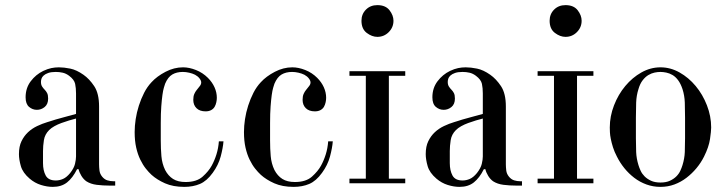

<svg xmlns="http://www.w3.org/2000/svg" viewBox="-20 -716 2835 750"><path d="M277 -271V-351Q277 -372 273.5 -388.5Q270 -405 250 -420Q238 -429 225 -432Q212 -435 198 -435Q180 -435 168.5 -431Q157 -427 150.5 -421Q144 -415 142 -408.5Q140 -402 140 -396Q140 -385 144.5 -378Q149 -371 155 -365Q160 -360 164 -352.5Q168 -345 168 -331Q168 -309 154.5 -298Q141 -287 124 -287Q107 -287 93.5 -298.5Q80 -310 80 -336Q80 -372 100 -398.5Q120 -425 149 -439Q166 -447 180.5 -450Q195 -453 210 -453Q230 -453 254.5 -448Q279 -443 306 -424Q329 -408 348 -379.5Q367 -351 367 -300V-74Q367 -64 368.5 -50.5Q370 -37 379 -26Q388 -15 399.5 -11.5Q411 -8 423 -8H430V9H409Q382 9 358 6Q334 3 317 -8Q306 -16 298 -29Q290 -42 287 -55H281Q264 -21 242 -3.5Q220 14 186 14Q164 14 140 6.5Q116 -1 96 -18Q69 -41 61.5 -67Q54 -93 54 -114Q54 -144 64 -164.5Q74 -185 89.5 -199.5Q105 -214 125 -223.5Q145 -233 165 -239Q169 -240 176.5 -242.5Q184 -245 197 -249Q210 -253 229.5 -258Q249 -263 277 -271ZM277 -105V-253Q265 -250 250 -245.5Q235 -241 220 -235.5Q205 -230 192.5 -223Q180 -216 172 -208Q155 -191 151.5 -168.5Q148 -146 148 -126V-79Q148 -50 158.5 -30.5Q169 -11 198 -11Q212 -11 226 -17Q240 -23 254 -40Q269 -59 273 -76Q277 -93 277 -105Z M835 -164H853Q851 -138 842 -104.5Q833 -71 811 -41Q788 -9 761 2.5Q734 14 700 14Q656 14 624.5 0Q593 -14 572 -33Q561 -43 549.5 -57.5Q538 -72 528 -92.5Q518 -113 512 -139.5Q506 -166 506 -200Q506 -224 510 -250.5Q514 -277 522.5 -303.5Q531 -330 543 -353.5Q555 -377 572 -395Q593 -418 626.5 -435.5Q660 -453 695 -453Q719 -453 745.5 -442.5Q772 -432 792 -412Q809 -395 818 -375Q827 -355 827 -334Q827 -326 825 -316.5Q823 -307 818.5 -299Q814 -291 805 -286Q796 -281 783 -281Q760 -281 747.5 -293.5Q735 -306 735 -326Q735 -340 739 -349Q743 -358 748 -364Q753 -371 759.5 -378.5Q766 -386 766 -394Q766 -401 759.5 -409.5Q753 -418 742 -424Q732 -429 719 -432Q706 -435 694 -435Q670 -435 653 -425Q636 -415 625 -389Q623 -383 620 -373Q617 -363 614.5 -345Q612 -327 610 -300.5Q608 -274 608 -235V-167Q608 -135 610.5 -106Q613 -77 625 -52Q637 -29 656 -17Q675 -5 705 -5Q748 -5 771.5 -26Q795 -47 807 -69Q818 -89 825.5 -113Q833 -137 835 -164Z M1262 -164H1280Q1278 -138 1269 -104.5Q1260 -71 1238 -41Q1215 -9 1188 2.5Q1161 14 1127 14Q1083 14 1051.5 0Q1020 -14 999 -33Q988 -43 976.5 -57.5Q965 -72 955 -92.5Q945 -113 939 -139.5Q933 -166 933 -200Q933 -224 937 -250.5Q941 -277 949.5 -303.5Q958 -330 970 -353.5Q982 -377 999 -395Q1020 -418 1053.5 -435.5Q1087 -453 1122 -453Q1146 -453 1172.5 -442.5Q1199 -432 1219 -412Q1236 -395 1245 -375Q1254 -355 1254 -334Q1254 -326 1252 -316.5Q1250 -307 1245.5 -299Q1241 -291 1232 -286Q1223 -281 1210 -281Q1187 -281 1174.5 -293.5Q1162 -306 1162 -326Q1162 -340 1166 -349Q1170 -358 1175 -364Q1180 -371 1186.5 -378.5Q1193 -386 1193 -394Q1193 -401 1186.5 -409.5Q1180 -418 1169 -424Q1159 -429 1146 -432Q1133 -435 1121 -435Q1097 -435 1080 -425Q1063 -415 1052 -389Q1050 -383 1047 -373Q1044 -363 1041.5 -345Q1039 -327 1037 -300.5Q1035 -274 1035 -235V-167Q1035 -135 1037.5 -106Q1040 -77 1052 -52Q1064 -29 1083 -17Q1102 -5 1132 -5Q1175 -5 1198.5 -26Q1222 -47 1234 -69Q1245 -89 1252.5 -113Q1260 -137 1262 -164Z M1392 -635Q1392 -661 1409.5 -678.5Q1427 -696 1454 -696Q1486 -696 1501.5 -676Q1517 -656 1517 -635Q1517 -609 1498.5 -590.5Q1480 -572 1454 -572Q1433 -572 1412.5 -587.5Q1392 -603 1392 -635ZM1345 -18H1409V-420H1345V-438H1563V-420H1499V-18H1563V0H1345Z M1866 -271V-351Q1866 -372 1862.5 -388.5Q1859 -405 1839 -420Q1827 -429 1814 -432Q1801 -435 1787 -435Q1769 -435 1757.5 -431Q1746 -427 1739.5 -421Q1733 -415 1731 -408.5Q1729 -402 1729 -396Q1729 -385 1733.5 -378Q1738 -371 1744 -365Q1749 -360 1753 -352.5Q1757 -345 1757 -331Q1757 -309 1743.5 -298Q1730 -287 1713 -287Q1696 -287 1682.5 -298.5Q1669 -310 1669 -336Q1669 -372 1689 -398.5Q1709 -425 1738 -439Q1755 -447 1769.5 -450Q1784 -453 1799 -453Q1819 -453 1843.5 -448Q1868 -443 1895 -424Q1918 -408 1937 -379.5Q1956 -351 1956 -300V-74Q1956 -64 1957.5 -50.5Q1959 -37 1968 -26Q1977 -15 1988.5 -11.5Q2000 -8 2012 -8H2019V9H1998Q1971 9 1947 6Q1923 3 1906 -8Q1895 -16 1887 -29Q1879 -42 1876 -55H1870Q1853 -21 1831 -3.5Q1809 14 1775 14Q1753 14 1729 6.5Q1705 -1 1685 -18Q1658 -41 1650.5 -67Q1643 -93 1643 -114Q1643 -144 1653 -164.5Q1663 -185 1678.5 -199.5Q1694 -214 1714 -223.5Q1734 -233 1754 -239Q1758 -240 1765.5 -242.5Q1773 -245 1786 -249Q1799 -253 1818.5 -258Q1838 -263 1866 -271ZM1866 -105V-253Q1854 -250 1839 -245.5Q1824 -241 1809 -235.5Q1794 -230 1781.5 -223Q1769 -216 1761 -208Q1744 -191 1740.5 -168.5Q1737 -146 1737 -126V-79Q1737 -50 1747.5 -30.5Q1758 -11 1787 -11Q1801 -11 1815 -17Q1829 -23 1843 -40Q1858 -59 1862 -76Q1866 -93 1866 -105Z M2127 -635Q2127 -661 2144.5 -678.5Q2162 -696 2189 -696Q2221 -696 2236.5 -676Q2252 -656 2252 -635Q2252 -609 2233.5 -590.5Q2215 -572 2189 -572Q2168 -572 2147.5 -587.5Q2127 -603 2127 -635ZM2080 -18H2144V-420H2080V-438H2298V-420H2234V-18H2298V0H2080Z M2560 -453Q2599 -453 2634.5 -433Q2670 -413 2697.5 -380Q2725 -347 2741.5 -304.5Q2758 -262 2758 -218Q2758 -204 2753.5 -173Q2749 -142 2730 -104Q2718 -80 2700.5 -59Q2683 -38 2661.5 -21.5Q2640 -5 2614.5 4.5Q2589 14 2560 14Q2531 14 2505 4.5Q2479 -5 2457.5 -21.5Q2436 -38 2419 -59Q2402 -80 2390 -104Q2380 -123 2374.5 -140.5Q2369 -158 2366 -173Q2363 -188 2362.5 -199.5Q2362 -211 2362 -218Q2362 -262 2378.5 -304.5Q2395 -347 2422.5 -380Q2450 -413 2485.5 -433Q2521 -453 2560 -453ZM2464 -256V-176Q2464 -147 2465 -122Q2466 -97 2474 -71Q2477 -61 2482.5 -49Q2488 -37 2498 -27Q2508 -17 2523 -10Q2538 -3 2560 -3Q2582 -3 2597 -10Q2612 -17 2622 -27Q2632 -37 2637.5 -49Q2643 -61 2646 -71Q2654 -97 2655 -122Q2656 -147 2656 -176V-256Q2656 -288 2655 -315.5Q2654 -343 2646 -368Q2639 -389 2629 -402.5Q2619 -416 2607 -423Q2595 -430 2582.5 -432.5Q2570 -435 2560 -435Q2549 -435 2537 -432.5Q2525 -430 2513 -423Q2501 -416 2490.5 -402.5Q2480 -389 2474 -368Q2466 -343 2465 -315.5Q2464 -288 2464 -256Z"/></svg>

Font: EIisabethische
Style: Book
Weight: 400
Designer: Salychow
Version: Version 1.3